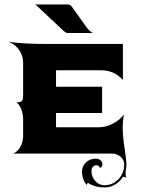

<svg xmlns="http://www.w3.org/2000/svg" viewBox="-20 -684 626 855"><path d="M137.7 -664.1H283.2Q287.4 -664.1 292.4 -661.1Q297.4 -658.2 299.8 -654.3L364.7 -563.7Q376.7 -546.1 393.6 -537.1H279.3Q273.2 -537.1 262.7 -546.9ZM17.6 -498Q80.6 -488.3 187.5 -488.3H527.3V-328.1Q506.3 -350.6 482.8 -360.8Q459.2 -371.1 429.7 -371.1H229.5V-297.9H434.6V-180.7H229.5V-117.2H419.9Q450.9 -117.2 481.7 -132.8Q512.5 -148.4 532.2 -174.8Q526.4 -147 526.4 -115.2Q526.4 -80.6 534.7 -24.7Q543 31.2 543 48.1Q543 57.9 541 68.1Q539.3 76.7 539.3 87.4Q539.3 99.6 541.7 108.2Q535.2 103.5 529.5 103.5Q527.6 103.5 526.9 104.5Q513.4 125.7 491.9 138.2Q470.5 150.6 445.3 150.6Q401.1 150.6 372.3 130.4Q366.5 134 366.5 140.4Q345.2 114.3 345.2 80.1Q345.2 55.7 363 39.1Q380.9 22.5 407.7 22.5Q419.4 22.5 427.7 29.9Q436 37.4 436 47.9Q436 54.2 432.6 58.8Q429.2 63.5 424.3 63.5Q424.3 58.6 419.7 55.2Q415 51.8 408.7 51.8Q399.9 51.8 393.6 59.1Q387.2 66.4 387.2 77.1Q387.2 103.5 404.3 122.2Q421.4 140.9 445.3 140.9Q481.7 140.9 507.4 113.8Q533.2 86.7 533.2 48.1Q533.2 28.3 517.1 14.2Q501 0 478.5 0H39.1Q61.3 -10.5 72.1 -32.5Q83 -54.4 83 -78.1V-152.3Q83 -176.3 74.7 -197.3Q66.4 -218.3 53.5 -228.5Q62.7 -228.5 67.3 -229.2Q71.8 -230 76 -233.4Q80.3 -236.8 81.7 -243.9Q83 -251 83 -263.7V-405.3Q83 -436 64.8 -461.9Q46.6 -487.8 17.6 -498Z"/></svg>

Font: Agreloy
Style: Medium
Weight: 400
Designer: gluk
Foundry: gluk
Version: Version 0.27